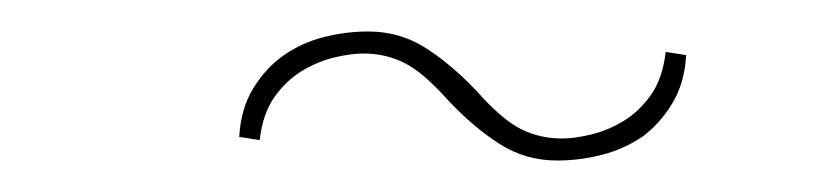

<svg xmlns="http://www.w3.org/2000/svg" viewBox="-20 -561 529 122"><path d="M388 -474Q376 -466 362 -462.5Q348 -459 334 -459Q314 -459 297.5 -469.5Q281 -480 265 -497Q249 -515 237 -521Q225 -527 211 -527Q203 -527 192.5 -524.5Q182 -522 172 -516Q162 -510 154.5 -499.5Q147 -489 145 -472L132 -474Q133 -492 141 -505Q149 -518 160.5 -526Q172 -534 186 -537.5Q200 -541 214 -541Q234 -541 250.5 -530.5Q267 -520 283 -503Q299 -485 311 -479Q323 -473 337 -473Q345 -473 355.5 -475.5Q366 -478 376 -484Q386 -490 393.5 -500.5Q401 -511 403 -528L416 -526Q415 -508 407 -495Q399 -482 388 -474Z"/></svg>

Font: Josefin Slab Thin
Style: Regular
Weight: 100
Designer: Santiago Orozco
Foundry: Typemade
Version: Version 2.000